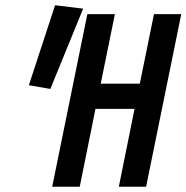

<svg xmlns="http://www.w3.org/2000/svg" viewBox="-20 -712 711 732"><path d="M313 -658H418L364 -393H513L567 -658H671L537 0H433L493 -297H344L284 0H179ZM90 -387 190 -692 297 -679 172 -373Z"/></svg>

Font: Codetta
Style: Bold Italic
Weight: 700
Italic angle: -11°
Designer: Ulrich Proeller
Foundry: PROSA GmbH
Version: Version 2.00;September 29, 2018;FontCreator 11.5.0.2427 64-b